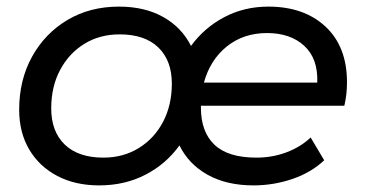

<svg xmlns="http://www.w3.org/2000/svg" viewBox="-20 -555 1106 581"><path d="M280 6Q208 6 153.5 -22.5Q99 -51 68.5 -102.5Q38 -154 38 -223Q38 -313 77 -383.5Q116 -454 184 -494.5Q252 -535 340 -535Q418 -535 474 -503.5Q530 -472 558 -416Q598 -471 658.5 -503Q719 -535 792 -535Q900 -535 965 -474.5Q1030 -414 1030 -306Q1030 -287 1028 -269.5Q1026 -252 1022 -235H588Q588 -232 588 -229Q588 -156 629 -117Q670 -78 756 -78Q805 -78 848 -94.5Q891 -111 920 -139L961 -70Q922 -33 865 -13.5Q808 6 747 6Q666 6 608.5 -26Q551 -58 523 -115Q483 -59 420.5 -26.5Q358 6 280 6ZM293 -78Q353 -78 400 -107Q447 -136 473.5 -186.5Q500 -237 500 -302Q500 -372 459 -411.5Q418 -451 342 -451Q282 -451 235.5 -422.5Q189 -394 162 -343.5Q135 -293 135 -227Q135 -157 176 -117.5Q217 -78 293 -78ZM597 -305H940Q943 -377 901 -416Q859 -455 788 -455Q717 -455 666.5 -414.5Q616 -374 597 -305Z"/></svg>

Font: Montserrat Medium
Style: Italic
Weight: 500
Italic angle: -11.3°
Designer: Julieta Ulanovsky
Foundry: Julieta Ulanovsky
Version: Version 9.000; ttfautohint (v1.8.4.7-5d5b)